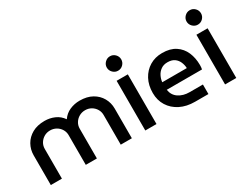

<svg xmlns="http://www.w3.org/2000/svg" viewBox="-73 -1218 2188 1707"><g transform="rotate(-30 1021.0 -364.5)"><path d="M69 0V-305Q69 -364 97 -413.5Q125 -463 177.5 -492.5Q230 -522 305 -522Q359 -522 406.5 -501Q454 -480 484 -436H485Q515 -480 563 -501Q611 -522 665 -522Q740 -522 792.5 -492.5Q845 -463 873 -413.5Q901 -364 901 -305V0H787V-305Q787 -338 770.5 -365Q754 -392 726.5 -408Q699 -424 665 -424Q631 -424 603 -408Q575 -392 558.5 -365Q542 -338 542 -305V0H428V-305Q428 -338 411.5 -365Q395 -392 367 -408Q339 -424 305 -424Q271 -424 243.5 -408Q216 -392 199.5 -365Q183 -338 183 -305V0Z M1039 0V-510H1154V0ZM1096 -581Q1066 -581 1044 -603Q1022 -625 1022 -655Q1022 -685 1044 -707Q1066 -729 1096 -729Q1127 -729 1148.5 -707Q1170 -685 1170 -655Q1170 -625 1148.5 -603Q1127 -581 1096 -581Z M1550 0Q1464 0 1399.5 -32.5Q1335 -65 1299 -122.5Q1263 -180 1263 -255Q1263 -334 1295 -394Q1327 -454 1383 -488Q1439 -522 1512 -522Q1594 -522 1647 -487Q1700 -452 1725.5 -393Q1751 -334 1751 -261Q1751 -237 1747 -218H1385Q1394 -159 1440 -128.5Q1486 -98 1550 -98H1687V0ZM1384 -296H1636Q1635 -328 1622 -358.5Q1609 -389 1582.5 -408Q1556 -427 1512 -427Q1472 -427 1444.5 -407.5Q1417 -388 1402 -358Q1387 -328 1384 -296Z M1858 0V-510H1973V0ZM1915 -581Q1885 -581 1863 -603Q1841 -625 1841 -655Q1841 -685 1863 -707Q1885 -729 1915 -729Q1946 -729 1967.5 -707Q1989 -685 1989 -655Q1989 -625 1967.5 -603Q1946 -581 1915 -581Z"/></g></svg>

Font: MuseoModerno Medium
Style: Regular
Weight: 500
Designer: Pablo Cosgaya, Héctor Gatti, Marcela Romero, and the Authors of The MuseoModerno Project.
Foundry: Omnibus-Type Team
Version: Version 1.001